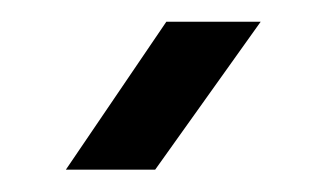

<svg xmlns="http://www.w3.org/2000/svg" viewBox="-20 -792 292 172"><path d="M39 -640 129 -772.5H213.5L119 -640Z"/></svg>

Font: Big Shoulders Display Thin ExtraBold
Style: Regular
Weight: 800
Version: Version 2.002